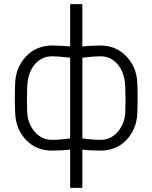

<svg xmlns="http://www.w3.org/2000/svg" viewBox="-20 -724 736 928"><path d="M378 -499Q389 -501 416.5 -502.5Q444 -504 464 -504Q541 -504 590.5 -452Q640 -400 643.5 -325Q647 -250 643.5 -174.5Q640 -99 591 -47.5Q542 4 465 4Q444 4 417 2.5Q390 1 378 -1V184H319V-1Q307 1 280 2.5Q253 4 232 4Q155 4 106 -47.5Q57 -99 53.5 -174.5Q50 -250 53.5 -325Q57 -400 106.5 -452Q156 -504 233 -504Q253 -504 280.5 -502.5Q308 -501 319 -499V-704H378ZM319 -55V-445Q262 -452 232 -452Q181 -452 147.5 -412Q114 -372 111.5 -303.5Q109 -235 111.5 -181Q114 -127 147.5 -87.5Q181 -48 232 -48Q267 -48 319 -55ZM378 -55Q430 -48 465 -48Q516 -48 549.5 -87.5Q583 -127 585.5 -181Q588 -235 585.5 -303.5Q583 -372 549.5 -412Q516 -452 465 -452Q435 -452 378 -445Z"/></svg>

Font: Titillium Web[RUS by Daymarius]
Style: Regular
Weight: 300
Designer: Cyrillization by Daymarius
Foundry: Cyrillization by Daymarius
Version: Version 1.002 September 12, 2018